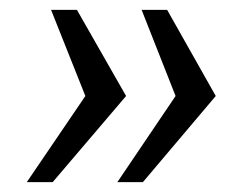

<svg xmlns="http://www.w3.org/2000/svg" viewBox="-20 -531 500 388"><path d="M34.2 -163 152.5 -337 83.2 -511H135.5L234.8 -337L86.5 -163ZM217.2 -163 334.8 -337 266.2 -511H317.8L416 -337L268.8 -163Z"/></svg>

Font: Chivo Medium
Style: Italic
Weight: 500
Italic angle: -8.05°
Designer: Hector Gatti
Foundry: Omnibus-Type
Version: Version 2.002